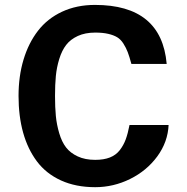

<svg xmlns="http://www.w3.org/2000/svg" viewBox="-20 -756 767 789"><path d="M672.9 -242.2V-243.2Q669.9 -172.9 626.5 -113.5Q583 -54.2 514.6 -20.5Q446.3 13.2 371.1 13.2Q291.5 13.2 230.5 -14.6Q169.4 -42.5 131.6 -93Q93.8 -143.6 75 -211.2Q56.2 -278.8 56.2 -361.8Q56.2 -442.9 76.7 -511Q97.2 -579.1 136 -629.4Q174.8 -679.7 234.9 -707.8Q294.9 -735.8 370.1 -735.8Q644 -735.8 665 -493.2H520Q511.7 -523.9 504.9 -541.7Q498 -559.6 487.1 -576.9Q476.1 -594.2 461.4 -603Q446.8 -611.8 424.6 -616.9Q402.3 -622.1 371.1 -622.1Q330.1 -622.1 299.8 -608.2Q269.5 -594.2 252 -571.5Q234.4 -548.8 223.6 -513.9Q212.9 -479 209.5 -443.6Q206.1 -408.2 206.1 -361.8Q206.1 -314.9 209.5 -279.5Q212.9 -244.1 223.4 -208.5Q233.9 -172.9 251.5 -150.1Q269 -127.4 299.3 -113.3Q329.6 -99.1 371.1 -99.1Q406.7 -99.1 431.6 -108.9Q456.5 -118.7 472.2 -138.9Q487.8 -159.2 496.6 -183.1Q505.4 -207 512.2 -242.2Z"/></svg>

Font: Perun
Style: Bold
Weight: 700
Foundry: Copyright (c) Stefan Peev, Context Ltd, 2016
Version: Version 1.0000